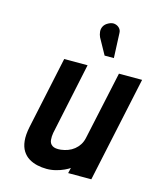

<svg xmlns="http://www.w3.org/2000/svg" viewBox="-109 -796 733 881"><g transform="rotate(15 257.0 -355.0)"><path d="M358 -681Q358 -695 349 -704.5Q340 -714 326.5 -716.5Q313 -719 298 -711Q282 -703 275.5 -690.5Q269 -678 270.5 -664.5Q272 -651 277 -640L319 -564H363ZM303 -26 297 0H407L514 -501H404L334 -176Q330 -158 321 -144Q312 -130 299 -119.5Q286 -109 270 -103Q254 -97 237 -95Q209 -92 196 -101Q183 -110 181.5 -126.5Q180 -143 183 -160L255 -501H144L71 -158Q63 -119 66 -91Q69 -63 81 -44Q93 -25 111 -14Q129 -3 151 2Q173 7 196 7Q218 7 239.5 1.5Q261 -4 278 -12Q295 -20 303 -26Z"/></g></svg>

Font: Advent Pro
Style: Bold Italic
Weight: 700
Italic angle: -12°
Designer: VivaRado, Andreas Kalpakidis
Foundry: VivaRado, Andreas Kalpakidis
Version: Version 3.000